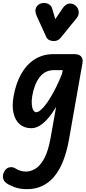

<svg xmlns="http://www.w3.org/2000/svg" viewBox="-63 -873 589 1321"><path d="M123 428.5Q72.5 428.5 35.5 414.2Q-1.5 400 -19.5 386.5Q-39.5 372.5 -42.5 348.2Q-45.5 324 -30 301.5Q-18 282 3.5 278Q25 274 45.5 287Q56.5 294.5 74.8 301Q93 307.5 116 307.5Q148 307.5 180.8 287.8Q213.5 268 241 218Q268.5 168 285 76.5L323 -137.5Q296.5 -92.5 268 -59.5Q239.5 -26.5 210.8 -8.8Q182 9 153 9Q104 9 72.8 -18Q41.5 -45 30 -94.8Q18.5 -144.5 30.5 -211Q46.5 -300 83.2 -364.8Q120 -429.5 175.8 -465Q231.5 -500.5 304.5 -500.5H450Q481 -500.5 495.2 -484.2Q509.5 -468 504.5 -439.5L412 85Q381.5 257.5 309 343Q236.5 428.5 123 428.5ZM186.5 -101Q198.5 -101 214.5 -113.8Q230.5 -126.5 248.8 -150Q267 -173.5 286.5 -206Q306 -238.5 325.8 -278.8Q345.5 -319 363.5 -364.5L368.5 -390.5H308.5Q246.5 -390.5 209.5 -341.8Q172.5 -293 158.5 -211.5Q153.5 -179.5 155.8 -154.5Q158 -129.5 166 -115.2Q174 -101 186.5 -101ZM306 -590.5Q291.5 -590.5 277 -596.8Q262.5 -603 254.5 -620.5L190 -762Q174 -797 185 -819.8Q196 -842.5 219.5 -849.5Q244 -857 267 -847Q290 -837 296 -813.5L317.5 -741L367 -815Q389 -846.5 413.8 -848.5Q438.5 -850.5 457.5 -834Q476.5 -816.5 478.5 -792.5Q480.5 -768.5 465 -749L354.5 -613Q344 -600 331.5 -595.2Q319 -590.5 306 -590.5Z"/></svg>

Font: Edu AU VIC WA NT Pre SemiBold
Style: Regular
Weight: 600
Designer: Tina and Corey Anderson, Eben Sorkin, Mirko Velimirovic
Foundry: Google for Education
Version: Version 1.001